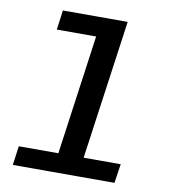

<svg xmlns="http://www.w3.org/2000/svg" viewBox="-81 -791 762 861"><g transform="rotate(10 300.0 -360.5)"><path d="M215 0 303 -632H124L136 -721H431L330 0ZM35 0 47 -87H511L498 0Z"/></g></svg>

Font: Chivo Mono Medium
Style: Italic
Weight: 500
Italic angle: -8.05°
Monospace: yes
Designer: Hector Gatti
Foundry: Omnibus-Type
Version: Version 1.008